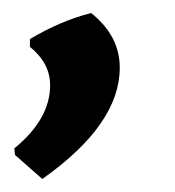

<svg xmlns="http://www.w3.org/2000/svg" viewBox="-20 -149 269 295"><path d="M120 -129Q164 -94 164 -45Q164 42 45 126L3 89L2 79Q57 34 57 -18Q57 -52 26 -77V-89Q73 -117 120 -129Z"/></svg>

Font: Alegreya Sans
Style: Bold Italic
Weight: 700
Italic angle: -7°
Designer: Juan Pablo del Peral
Foundry: Huerta Tipografica
Version: Version 2.007